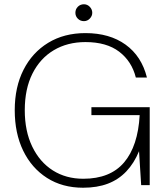

<svg xmlns="http://www.w3.org/2000/svg" viewBox="-20 -867 783 899"><path d="M369 12Q272 12 200 -34Q128 -80 88.5 -161.5Q49 -243 49 -351Q49 -459 90 -540Q131 -621 205.5 -666.5Q280 -712 380 -712Q493 -712 568 -658Q643 -604 668 -504H616Q597 -580 538 -625Q479 -670 380 -670Q296 -670 232 -632Q168 -594 132 -522.5Q96 -451 96 -351Q96 -253 131 -180.5Q166 -108 227.5 -69Q289 -30 370 -30Q496 -30 561 -106.5Q626 -183 634 -328H408V-365H681V0H641L631 -159Q608 -103 571.5 -64.5Q535 -26 485 -7Q435 12 369 12ZM373 -768Q356 -768 344.5 -779.5Q333 -791 333 -807Q333 -824 344.5 -835.5Q356 -847 373 -847Q389 -847 400.5 -835Q412 -823 412 -807Q412 -792 400.5 -780Q389 -768 373 -768Z"/></svg>

Font: DM Sans 10pt ExtraLight
Style: Regular
Weight: 250
Version: Version 4.004;gftools[0.9.30]